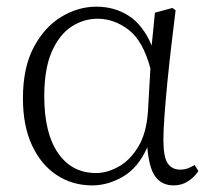

<svg xmlns="http://www.w3.org/2000/svg" viewBox="-20 -542 639 576"><path d="M256.8 14.2Q197.3 14.2 150.4 -16.6Q103.5 -47.4 76.2 -105.7Q48.8 -164.1 48.8 -247.1Q48.8 -339.4 81.3 -400.4Q113.8 -461.4 164.3 -491.7Q214.8 -522 269 -522Q323.7 -522 366.2 -494.6Q408.7 -467.3 435.1 -405.8L444.8 -503.9L497.1 -518.1L506.8 -511.2Q500.5 -460.9 493.9 -404.3Q487.3 -347.7 481.9 -293.2Q476.6 -238.8 473.4 -194.1Q470.2 -149.4 470.2 -123Q470.2 -70.3 483.2 -51.8Q496.1 -33.2 520 -33.2Q534.2 -33.2 543.9 -37.1Q553.7 -41 564 -46.9L575.2 -28.8Q563 -10.3 543.9 2Q524.9 14.2 501 14.2Q465.8 14.2 446.5 -11.5Q427.2 -37.1 421.9 -100.1Q395 -39.1 349.6 -12.5Q304.2 14.2 256.8 14.2ZM431.2 -336.9Q408.7 -420.4 365.2 -453.1Q321.8 -485.8 272.9 -485.8Q231 -485.8 194.6 -462.2Q158.2 -438.5 135.5 -387.2Q112.8 -335.9 112.8 -252.9Q112.8 -142.6 154.1 -82.8Q195.3 -22.9 268.1 -22.9Q301.3 -22.9 335.7 -42Q370.1 -61 394.8 -101.8Q419.4 -142.6 423.8 -207Z"/></svg>

Font: Source Han Serif TW ExtraLight
Style: Regular
Weight: 250
Designer: Ryoko NISHIZUKA Ë•øÂ°öÊ∂ºÂ≠ê (kana & ideographs); Frank Grie√ühammer (Latin, Greek & Cyrillic); Wenlong ZHANG Âº†ÊñáÈæô 
Foundry: Adobe
Version: Version 2.003;hotconv 1.1.1;makeotfexe 2.6.0